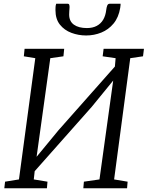

<svg xmlns="http://www.w3.org/2000/svg" viewBox="-20 -1003 787 1023"><path d="M3 0 7 -35 81 -47 168 -693 107 -703 111 -743H322L318 -703L248 -693L171 -139L158 -147L292 -309.5L617 -676.5L589 -611.5L596 -693L527 -703L532 -743H747L742 -703L674 -693L588 -47L660 -35L657 0H424L427 -35L510 -47L587.5 -605.5L605 -600.5L469 -434L141 -64L169 -129L160 -47L233 -35L230 0ZM341 -983Q347.5 -983 349.2 -976.8Q351 -970.5 350.5 -962Q350 -953.5 349.2 -943.8Q348.5 -934 348.5 -925.5Q348.5 -889.5 373.8 -871.5Q399 -853.5 443 -853.5Q473.5 -853.5 495.2 -865Q517 -876.5 529.8 -898Q542.5 -919.5 546 -950Q547.5 -963 551.2 -973Q555 -983 564 -983H622.5Q622.5 -979.5 622.2 -974.8Q622 -970 620.5 -961Q612 -910 585 -877.5Q558 -845 519.8 -829.5Q481.5 -814 439 -814Q398 -814 360.5 -828Q323 -842 299.2 -871.8Q275.5 -901.5 275.5 -949.5Q275.5 -958 276 -966.5Q276.5 -975 279.5 -983Z"/></svg>

Font: Merriweather 7pt Light
Style: Italic
Weight: 300
Italic angle: -7.8°
Designer: Eben Sorkin
Foundry: Eben Sorkin
Version: Version 2.200;gftools[0.9.31]